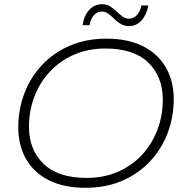

<svg xmlns="http://www.w3.org/2000/svg" viewBox="-20 -889 878 914"><path d="M387 5Q284 5 212.5 -31Q141 -67 104 -132Q67 -197 67 -283Q67 -368 96 -444.5Q125 -521 180 -579.5Q235 -638 312.5 -671.5Q390 -705 486 -705Q589 -705 660.5 -669Q732 -633 769.5 -568Q807 -503 807 -417Q807 -332 778 -255.5Q749 -179 694 -120.5Q639 -62 561.5 -28.5Q484 5 387 5ZM392 -42Q475 -42 542 -71.5Q609 -101 656.5 -152.5Q704 -204 729.5 -271.5Q755 -339 755 -415Q755 -524 686 -591Q617 -658 482 -658Q399 -658 332 -628.5Q265 -599 217 -547.5Q169 -496 143.5 -428.5Q118 -361 118 -285Q118 -176 187.5 -109Q257 -42 392 -42ZM594 -765Q571 -765 554 -775.5Q537 -786 523.5 -799.5Q510 -813 496 -823.5Q482 -834 465 -834Q442 -834 426.5 -816Q411 -798 406 -769H373Q380 -815 405 -842Q430 -869 466 -869Q488 -869 504.5 -858.5Q521 -848 535 -834.5Q549 -821 563 -810.5Q577 -800 594 -800Q616 -800 632 -817.5Q648 -835 653 -863H686Q678 -819 654 -792Q630 -765 594 -765Z"/></svg>

Font: Montserrat Light
Style: Italic
Weight: 300
Italic angle: -11.3°
Designer: Julieta Ulanovsky
Foundry: Julieta Ulanovsky
Version: Version 9.000; ttfautohint (v1.8.4.7-5d5b)